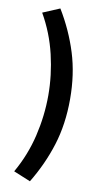

<svg xmlns="http://www.w3.org/2000/svg" viewBox="-111 -886 610 1138"><g transform="rotate(10 194.5 -317.0)"><path d="M156 203 54 161Q117 51 146 -71.5Q175 -194 175 -317Q175 -438 146 -561Q117 -684 54 -794L156 -837Q227 -720 266.5 -593.5Q306 -467 306 -317Q306 -166 266.5 -40Q227 86 156 203Z"/></g></svg>

Font: Noto Sans TC ExtraBold
Style: Regular
Weight: 800
Designer: Ryoko NISHIZUKA  (kana, bopomofo & ideographs); Paul D. Hunt (Latin, Greek & Cyrillic); Sandoll Communications , Soo-you
Foundry: Adobe
Version: Version 2.004-H2;hotconv 1.0.118;makeotfexe 2.5.65603